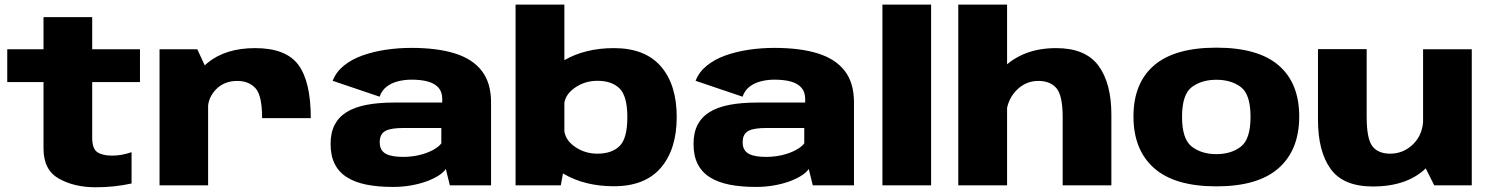

<svg xmlns="http://www.w3.org/2000/svg" viewBox="-20 -805 6477 834"><path d="M395.5 8.5Q477.5 8.5 551.5 -8V-144Q509 -129 466.5 -129Q426 -129 403.2 -143.8Q380.5 -158.5 380.5 -206.5V-448.5H588V-591H380.5V-730.5H169V-591H11.5V-448.5H169V-159.5Q169 -66.5 236 -29Q303 8.5 395.5 8.5Z M1118.5 -292H1330Q1330 -450 1276.2 -523Q1222.5 -596 1088 -596Q959.5 -596 881 -531.5Q802.5 -467 802.5 -383.5L883 -331.5Q883 -380.5 918.5 -417Q954 -453.5 1011 -453.5Q1060 -453.5 1089.2 -422.5Q1118.5 -391.5 1118.5 -292ZM673 0H884V-489.5L837 -591H673Z M1686.5 7Q1728 7 1765 0.5Q1802 -6 1832.2 -17Q1862.5 -28 1884.2 -41.8Q1906 -55.5 1916.5 -71L1934 0H2113V-360.5Q2113 -444.5 2073.2 -496.5Q2033.5 -548.5 1956.5 -572.8Q1879.5 -597 1766.5 -597Q1710 -597 1655.2 -588.8Q1600.5 -580.5 1553.8 -563.8Q1507 -547 1473.2 -519.5Q1439.5 -492 1425 -454L1629 -385Q1638.5 -412.5 1659.8 -428.8Q1681 -445 1709.2 -452Q1737.5 -459 1767.5 -459Q1809 -459 1838.8 -450.8Q1868.5 -442.5 1884.8 -424Q1901 -405.5 1901 -375V-359.5H1691.5Q1623.5 -359.5 1571.8 -349.5Q1520 -339.5 1485.5 -318Q1451 -296.5 1433.5 -262.5Q1416 -228.5 1416 -179.5Q1416 -128.5 1434 -92.8Q1452 -57 1487 -35Q1522 -13 1572 -3Q1622 7 1686.5 7ZM1730.5 -123.5Q1708 -123.5 1689.2 -126.5Q1670.5 -129.5 1657 -136.5Q1643.5 -143.5 1636.5 -155.8Q1629.5 -168 1629.5 -187Q1629.5 -206 1636 -218.2Q1642.5 -230.5 1655.5 -237Q1668.5 -243.5 1687.8 -246.2Q1707 -249 1731.5 -249H1897V-182Q1884.5 -166 1859 -152.5Q1833.5 -139 1800.2 -131.2Q1767 -123.5 1730.5 -123.5Z M2219.5 0H2416L2431.5 -85.5V-785H2219.5ZM2646.5 4Q2782 4 2850.8 -76.5Q2919.5 -157 2919.5 -297Q2919.5 -437 2850.8 -516.5Q2782 -596 2646.5 -596Q2522 -596 2430.2 -543Q2338.5 -490 2338.5 -434L2430.5 -345Q2430.5 -390 2474.5 -422Q2518.5 -454 2575 -454Q2637.5 -454 2671.2 -420.8Q2705 -387.5 2705 -296Q2705 -203.5 2671.2 -170.5Q2637.5 -137.5 2575 -137.5Q2518.5 -137.5 2474.5 -169.5Q2430.5 -201.5 2430.5 -248L2338.5 -157.5Q2338.5 -101.5 2430.2 -48.8Q2522 4 2646.5 4Z M3263 7Q3304.5 7 3341.5 0.5Q3378.5 -6 3408.8 -17Q3439 -28 3460.8 -41.8Q3482.5 -55.5 3493 -71L3510.5 0H3689.5V-360.5Q3689.5 -444.5 3649.8 -496.5Q3610 -548.5 3533 -572.8Q3456 -597 3343 -597Q3286.5 -597 3231.8 -588.8Q3177 -580.5 3130.2 -563.8Q3083.5 -547 3049.8 -519.5Q3016 -492 3001.5 -454L3205.5 -385Q3215 -412.5 3236.2 -428.8Q3257.5 -445 3285.8 -452Q3314 -459 3344 -459Q3385.5 -459 3415.2 -450.8Q3445 -442.5 3461.2 -424Q3477.5 -405.5 3477.5 -375V-359.5H3268Q3200 -359.5 3148.2 -349.5Q3096.5 -339.5 3062 -318Q3027.5 -296.5 3010 -262.5Q2992.5 -228.5 2992.5 -179.5Q2992.5 -128.5 3010.5 -92.8Q3028.5 -57 3063.5 -35Q3098.5 -13 3148.5 -3Q3198.5 7 3263 7ZM3307 -123.5Q3284.5 -123.5 3265.8 -126.5Q3247 -129.5 3233.5 -136.5Q3220 -143.5 3213 -155.8Q3206 -168 3206 -187Q3206 -206 3212.5 -218.2Q3219 -230.5 3232 -237Q3245 -243.5 3264.2 -246.2Q3283.5 -249 3308 -249H3473.5V-182Q3461 -166 3435.5 -152.5Q3410 -139 3376.8 -131.2Q3343.5 -123.5 3307 -123.5Z M3813 0H4024.5V-785H3813Z M4142.5 0H4354.5V-785H4142.5ZM4596 0H4807.5V-307.5Q4807.5 -444 4751.2 -520Q4695 -596 4567.5 -596Q4423 -596 4335 -507.8Q4247 -419.5 4247 -341.5L4350 -292.5Q4350 -363.5 4391.2 -408.5Q4432.5 -453.5 4490 -453.5Q4543 -453.5 4569.5 -421.2Q4596 -389 4596 -295.5Z M5263.5 4.5Q5445 4.5 5534.2 -74.8Q5623.5 -154 5623.5 -299Q5623.5 -444 5534.2 -521Q5445 -598 5263.5 -598Q5082.5 -598 4993 -521Q4903.5 -444 4903.5 -299Q4903.5 -154 4993 -74.8Q5082.5 4.5 5263.5 4.5ZM5263.5 -135.5Q5199.5 -135.5 5157 -168Q5114.5 -200.5 5114.5 -297.5Q5114.5 -395 5157 -426.8Q5199.5 -458.5 5263.5 -458.5Q5328 -458.5 5370 -426.8Q5412 -395 5412 -297.5Q5412 -200.5 5370 -168Q5328 -135.5 5263.5 -135.5Z M6210 0H6373V-591H6161.5V-96.5ZM5916.5 -591.5H5705V-284Q5705 -148 5759.8 -71.5Q5814.5 5 5943.5 5Q6100.5 5 6183.2 -83.8Q6266 -172.5 6266 -249.5L6162.5 -294Q6162.5 -223 6119.8 -180.2Q6077 -137.5 6019 -137.5Q5966 -137.5 5941.2 -170Q5916.5 -202.5 5916.5 -296.5Z"/></svg>

Font: Anybody SemiExpanded ExtraBold
Style: Regular
Weight: 800
Width: 6
Version: Version 1.113;gftools[0.9.25]